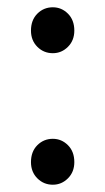

<svg xmlns="http://www.w3.org/2000/svg" viewBox="-20 -495 289 527"><path d="M125 -349Q100 -349 82.5 -366.5Q65 -384 65 -411Q65 -440 82.5 -457.5Q100 -475 125 -475Q149 -475 166.5 -457.5Q184 -440 184 -411Q184 -384 166.5 -366.5Q149 -349 125 -349ZM125 12Q100 12 82.5 -5.5Q65 -23 65 -50Q65 -79 82.5 -96.5Q100 -114 125 -114Q149 -114 166.5 -96.5Q184 -79 184 -50Q184 -23 166.5 -5.5Q149 12 125 12Z"/></svg>

Font: Source Sans Pro
Style: Regular
Weight: 400
Designer: Paul D. Hunt
Foundry: Adobe Systems Incorporated
Version: Version 2.021;PS 2.000;hotconv 1.0.86;makeotf.lib2.5.63406